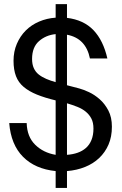

<svg xmlns="http://www.w3.org/2000/svg" viewBox="-20 -817 596 935"><path d="M109.9 -217.8Q111.8 -150.9 151.4 -112.1Q190.9 -73.2 251 -63V-328.1Q198.2 -340.8 159.7 -356.4Q121.1 -372.1 95.5 -393.6Q69.8 -415 57.9 -446Q45.9 -477.1 45.9 -521Q45.9 -565.9 62 -603.5Q78.1 -641.1 105.5 -668.5Q132.8 -695.8 170.4 -711.9Q208 -728 251 -731V-796.9H306.2V-730Q387.2 -720.2 435.1 -670.2Q482.9 -620.1 502.9 -532.2H418Q397.9 -630.9 306.2 -647.9V-401.9L366.2 -386.2Q386.2 -380.9 413.1 -368.4Q439.9 -356 465.1 -334Q490.2 -312 507.6 -279.1Q524.9 -246.1 524.9 -200.2Q524.9 -150.9 508.5 -113Q492.2 -75.2 463.1 -47.6Q434.1 -20 394 -3.9Q354 12.2 306.2 16.1V98.1H251V16.1Q150.9 5.9 92 -53.5Q33.2 -112.8 24.9 -217.8H109.9ZM306.2 -63Q334 -64.9 357.4 -73Q380.9 -81.1 398.4 -96.4Q416 -111.8 425.5 -135.5Q435.1 -159.2 435.1 -190.9Q435.1 -220.2 425 -239.5Q415 -258.8 397.9 -272.9Q380.9 -287.1 356.9 -296.6Q333 -306.2 306.2 -314V-63ZM251 -650.9Q203.1 -646 169.7 -616.5Q136.2 -586.9 136.2 -529.8Q136.2 -503.9 144.5 -485.4Q152.8 -466.8 168.5 -454.3Q184.1 -441.9 205.1 -432.9Q226.1 -423.8 251 -417V-650.9Z"/></svg>

Font: XB Khoramshahr
Style: Regular
Weight: 400
Designer: Behnam
Foundry: Irmug
Version: Version 8.005 2009